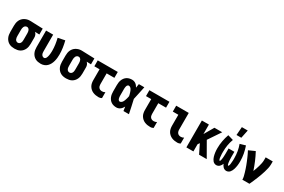

<svg xmlns="http://www.w3.org/2000/svg" viewBox="116 -1985 4768 3219"><g transform="rotate(30 2500.0 -375.5)"><path d="M246 8Q219 8 192 3Q165 -2 141 -15Q117 -28 98.5 -48.5Q80 -69 68.5 -94Q57 -119 52.5 -146Q48 -173 48 -200V-320Q48 -346 52 -372Q56 -398 66.5 -422Q77 -446 94.5 -466Q112 -486 134.5 -499.5Q157 -513 182.5 -520.5Q208 -528 234 -528H250L491 -520V-406L406 -409Q415 -401 422.5 -390.5Q430 -380 435 -368.5Q440 -357 442 -344.5Q444 -332 444 -320V-200Q444 -173 439.5 -146Q435 -119 423.5 -94Q412 -69 393.5 -48.5Q375 -28 351 -15Q327 -2 300 3Q273 8 246 8ZM246 -106Q262 -106 275.5 -115Q289 -124 296 -138.5Q303 -153 305 -168.5Q307 -184 307 -200V-320Q307 -335 305 -350Q303 -365 297.5 -378.5Q292 -392 280.5 -402.5Q269 -413 254 -414H246Q230 -414 217 -404.5Q204 -395 197 -381Q190 -367 187.5 -351.5Q185 -336 185 -320V-200Q185 -184 187 -168.5Q189 -153 196 -138.5Q203 -124 216.5 -115Q230 -106 246 -106Z M754 8Q727 8 700 3Q673 -2 649 -15Q625 -28 606.5 -48.5Q588 -69 576.5 -94Q565 -119 560.5 -146Q556 -173 556 -200V-520H693V-200Q693 -184 695 -168.5Q697 -153 704 -138.5Q711 -124 724.5 -115Q738 -106 754 -106Q766 -106 776 -114.5Q786 -123 791.5 -134.5Q797 -146 800.5 -157.5Q804 -169 806.5 -181Q809 -193 810.5 -205.5Q812 -218 813 -230.5Q814 -243 814.5 -255Q815 -267 815 -280Q815 -338 806.5 -396.5Q798 -455 784 -512L917 -539Q933 -476 942.5 -412Q952 -348 952 -283Q952 -250 948.5 -217Q945 -184 936.5 -152Q928 -120 912.5 -90.5Q897 -61 873.5 -38Q850 -15 818.5 -3.5Q787 8 754 8Z M1246 8Q1219 8 1192 3Q1165 -2 1141 -15Q1117 -28 1098.5 -48.5Q1080 -69 1068.5 -94Q1057 -119 1052.5 -146Q1048 -173 1048 -200V-320Q1048 -346 1052 -372Q1056 -398 1066.5 -422Q1077 -446 1094.5 -466Q1112 -486 1134.5 -499.5Q1157 -513 1182.5 -520.5Q1208 -528 1234 -528H1250L1491 -520V-406L1406 -409Q1415 -401 1422.5 -390.5Q1430 -380 1435 -368.5Q1440 -357 1442 -344.5Q1444 -332 1444 -320V-200Q1444 -173 1439.5 -146Q1435 -119 1423.5 -94Q1412 -69 1393.5 -48.5Q1375 -28 1351 -15Q1327 -2 1300 3Q1273 8 1246 8ZM1246 -106Q1262 -106 1275.5 -115Q1289 -124 1296 -138.5Q1303 -153 1305 -168.5Q1307 -184 1307 -200V-320Q1307 -335 1305 -350Q1303 -365 1297.5 -378.5Q1292 -392 1280.5 -402.5Q1269 -413 1254 -414H1246Q1230 -414 1217 -404.5Q1204 -395 1197 -381Q1190 -367 1187.5 -351.5Q1185 -336 1185 -320V-200Q1185 -184 1187 -168.5Q1189 -153 1196 -138.5Q1203 -124 1216.5 -115Q1230 -106 1246 -106Z M1877 8Q1848 8 1820 3.5Q1792 -1 1766 -12Q1740 -23 1718.5 -42Q1697 -61 1682.5 -85.5Q1668 -110 1662.5 -138.5Q1657 -167 1657 -195V-406H1556V-520H1944V-406H1794V-195Q1794 -178 1798.5 -161Q1803 -144 1814.5 -131Q1826 -118 1842.5 -112Q1859 -106 1877 -106Q1892 -106 1906.5 -110Q1921 -114 1934 -122V-8Q1921 0 1906.5 4Q1892 8 1877 8Z M2219 8Q2193 8 2167.5 2Q2142 -4 2120 -18Q2098 -32 2082 -53Q2066 -74 2056.5 -98Q2047 -122 2043.5 -148Q2040 -174 2040 -200V-320Q2040 -346 2043.5 -372Q2047 -398 2056.5 -422Q2066 -446 2082 -467Q2098 -488 2120 -502Q2142 -516 2167.5 -522Q2193 -528 2219 -528Q2238 -528 2257 -522Q2276 -516 2291.5 -504.5Q2307 -493 2319 -477.5Q2331 -462 2340 -445Q2343 -464 2346 -482.5Q2349 -501 2352 -520H2458Q2444 -456 2431 -391.5Q2418 -327 2403 -263Q2419 -198 2432.5 -132Q2446 -66 2460 0H2354Q2351 -20 2348 -39.5Q2345 -59 2342 -79Q2332 -61 2320 -45Q2308 -29 2292.5 -17Q2277 -5 2258 1.5Q2239 8 2219 8ZM2219 -106Q2235 -106 2248.5 -116Q2262 -126 2271 -140Q2280 -154 2285.5 -169.5Q2291 -185 2296 -200.5Q2301 -216 2304.5 -231.5Q2308 -247 2311 -263Q2308 -279 2304 -294Q2300 -309 2295.5 -324Q2291 -339 2285 -354Q2279 -369 2270.5 -382Q2262 -395 2248.5 -404.5Q2235 -414 2219 -414Q2210 -414 2202 -408Q2194 -402 2189.5 -393.5Q2185 -385 2183 -376Q2181 -367 2179.5 -357.5Q2178 -348 2177.5 -338.5Q2177 -329 2177 -320V-200Q2177 -191 2177.5 -181.5Q2178 -172 2179.5 -162.5Q2181 -153 2183 -144Q2185 -135 2189.5 -126.5Q2194 -118 2202 -112Q2210 -106 2219 -106Z M2877 8Q2848 8 2820 3.5Q2792 -1 2766 -12Q2740 -23 2718.5 -42Q2697 -61 2682.5 -85.5Q2668 -110 2662.5 -138.5Q2657 -167 2657 -195V-406H2556V-520H2944V-406H2794V-195Q2794 -178 2798.5 -161Q2803 -144 2814.5 -131Q2826 -118 2842.5 -112Q2859 -106 2877 -106Q2892 -106 2906.5 -110Q2921 -114 2934 -122V-8Q2921 0 2906.5 4Q2892 8 2877 8Z M3401 8Q3373 8 3344.5 3.5Q3316 -1 3290.5 -12Q3265 -23 3243 -42Q3221 -61 3207 -85.5Q3193 -110 3187.5 -138.5Q3182 -167 3182 -195V-406H3075V-520H3318V-195Q3318 -178 3323 -161Q3328 -144 3339 -131Q3350 -118 3367 -112Q3384 -106 3401 -106Q3416 -106 3430.5 -110Q3445 -114 3458 -122V-8Q3445 0 3430.5 4Q3416 8 3401 8Z M3572 0V-520H3708V-336L3815 -520H3966L3805 -281L3966 0H3818L3732 -174L3708 -138V0Z M4153 8Q4134 8 4116 -0.5Q4098 -9 4085.5 -24Q4073 -39 4064 -57Q4055 -75 4049.5 -93.5Q4044 -112 4040 -131Q4036 -150 4033.5 -169.5Q4031 -189 4030 -208.5Q4029 -228 4029 -247Q4029 -319 4042 -389.5Q4055 -460 4079 -528L4185 -497Q4162 -436 4151.5 -372.5Q4141 -309 4141 -245Q4141 -239 4141 -233Q4141 -227 4141 -221Q4141 -215 4141 -209Q4141 -203 4141.5 -197Q4142 -191 4142.5 -185Q4143 -179 4143.5 -173.5Q4144 -168 4144.5 -162Q4145 -156 4145.5 -150Q4146 -144 4146.5 -138Q4147 -132 4148 -126Q4149 -120 4150.5 -114.5Q4152 -109 4154 -103Q4156 -97 4158.5 -91Q4161 -85 4167 -85Q4174 -85 4177 -92Q4180 -99 4181.5 -105Q4183 -111 4184.5 -117.5Q4186 -124 4187 -130.5Q4188 -137 4188.5 -143.5Q4189 -150 4190 -156.5Q4191 -163 4191.5 -169.5Q4192 -176 4192 -182.5Q4192 -189 4192.5 -195.5Q4193 -202 4193 -208.5Q4193 -215 4193.5 -221.5Q4194 -228 4194 -234.5Q4194 -241 4194 -247.5Q4194 -254 4194 -260V-338H4306V-260Q4306 -254 4306 -247.5Q4306 -241 4306 -234.5Q4306 -228 4306.5 -221.5Q4307 -215 4307 -208.5Q4307 -202 4307.5 -195.5Q4308 -189 4308 -182.5Q4308 -176 4308.5 -169.5Q4309 -163 4310 -156.5Q4311 -150 4311.5 -143.5Q4312 -137 4313 -130.5Q4314 -124 4315.5 -117.5Q4317 -111 4318.5 -105Q4320 -99 4323 -92Q4326 -85 4333 -85Q4339 -85 4341.5 -91Q4344 -97 4346 -103Q4348 -109 4349.5 -114.5Q4351 -120 4352 -126Q4353 -132 4353.5 -138Q4354 -144 4354.5 -150Q4355 -156 4355.5 -162Q4356 -168 4356.5 -173.5Q4357 -179 4357.5 -185Q4358 -191 4358.5 -197Q4359 -203 4359 -209Q4359 -215 4359 -221Q4359 -227 4359 -233Q4359 -239 4359 -245Q4359 -309 4348.5 -372.5Q4338 -436 4315 -497L4421 -528Q4445 -460 4458 -389.5Q4471 -319 4471 -247Q4471 -228 4470 -208.5Q4469 -189 4466.5 -169.5Q4464 -150 4460 -131Q4456 -112 4450.5 -93.5Q4445 -75 4436 -57Q4427 -39 4414.5 -24Q4402 -9 4384 -0.5Q4366 8 4347 8Q4330 8 4314 1.5Q4298 -5 4286 -16.5Q4274 -28 4265 -43Q4256 -58 4250 -73Q4244 -58 4235 -43Q4226 -28 4214 -16.5Q4202 -5 4186 1.5Q4170 8 4153 8ZM4196 -600 4208 -759H4322L4289 -600Z M4656 0Q4656 -32 4648.5 -62.5Q4641 -93 4632 -123.5Q4623 -154 4613 -184Q4603 -214 4592 -243.5Q4581 -273 4569 -302Q4557 -331 4544.5 -360Q4532 -389 4518.5 -417.5Q4505 -446 4490 -474L4611 -528Q4651 -454 4683.5 -376.5Q4716 -299 4743 -219Q4755 -249 4765.5 -279.5Q4776 -310 4785 -341Q4794 -372 4800.5 -404Q4807 -436 4807 -468V-520H4944V-468Q4944 -427 4935 -386.5Q4926 -346 4914 -306.5Q4902 -267 4888 -228Q4874 -189 4858.5 -151Q4843 -113 4826.5 -75Q4810 -37 4793 0Z"/></g></svg>

Font: Iosevka Heavy
Style: Regular
Weight: 900
Monospace: yes
Designer: Belleve Invis
Foundry: Belleve Invis
Version: Version 32.5.0; ttfautohint (v1.8.4)